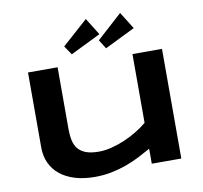

<svg xmlns="http://www.w3.org/2000/svg" viewBox="-98 -1033 1222 1157"><g transform="rotate(-10 513.5 -454.5)"><path d="M283.2 -670.9V-293Q283.2 -255.4 289.6 -224.9Q295.9 -194.3 313 -172.6Q330.1 -150.9 360.8 -138.9Q391.6 -127 440.9 -127Q478 -127 518.8 -137.2Q559.6 -147.5 599.6 -164.6Q639.6 -181.6 676 -203.9Q712.4 -226.1 741.2 -250V-670.9H921.9V0H741.2V-91.8Q707 -72.3 668.5 -52.5Q629.9 -32.7 586.4 -16.8Q543 -1 494.1 9Q445.3 19 391.1 19Q323.2 19 269.5 2.7Q215.8 -13.7 178.7 -43.7Q141.6 -73.7 121.8 -116.5Q102.1 -159.2 102.1 -211.9V-670.9ZM565.9 -823.7 380.9 -732.9 344.2 -787.6 501 -927.7ZM775.9 -823.7 590.8 -732.9 556.2 -787.6 710.9 -927.7Z"/></g></svg>

Font: REH Gaming
Style: Gaming
Weight: 700
Designer: Astigmatic (AOETI)
Foundry: Astigmatic (AOETI)
Version: Version 1.001 2011